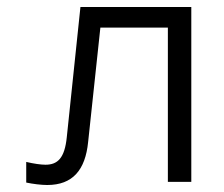

<svg xmlns="http://www.w3.org/2000/svg" viewBox="-20 -520 640 549"><path d="M232 -114 267 -441H460V0H527V-500H210L171 -128C165 -68 145 -49 110 -49C97 -49 76 -52 55 -57V2C74 6 98 9 115 9C188 9 224 -34 232 -114Z"/></svg>

Font: LT Wave Mono Light
Style: Regular
Weight: 300
Designer: Daniel Lyons
Version: Version 2.5 (Glyphs App)